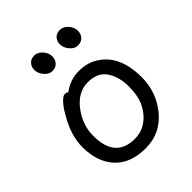

<svg xmlns="http://www.w3.org/2000/svg" viewBox="-204 -827 971 971"><g transform="rotate(-45 281.0 -341.5)"><path d="M267.1 -48.8Q314 -48.8 351.1 -74.5Q388.2 -100.1 410.6 -144.5Q433.1 -189 433.1 -257.8Q433.1 -326.2 402.1 -373Q371.1 -419.9 301 -419.9Q231 -419.9 179.9 -353.5Q128.9 -287.1 128.9 -208Q128.9 -48.8 267.1 -48.8ZM272.9 23.9Q164.1 23.9 106.9 -38.6Q49.8 -101.1 49.8 -207Q49.8 -289.1 101.1 -377Q121.1 -414.1 142.1 -437Q163.1 -460 176.8 -460Q189.9 -460 194.8 -453.1Q247.1 -492.2 309.1 -492.2Q371.1 -492.2 416 -461.9Q512.2 -398.9 512.2 -245.1Q512.2 -141.1 449.2 -62Q380.9 23.9 272.9 23.9ZM252.9 -601.1Q238.8 -585.9 214.8 -585.9Q190.9 -585.9 172.4 -608.4Q153.8 -630.9 153.8 -653.8Q153.8 -676.8 167.5 -691.9Q181.2 -707 205.1 -707Q229 -707 248 -685.5Q267.1 -664.1 267.1 -640.1Q267.1 -616.2 252.9 -601.1ZM436 -601.1Q421.9 -585.9 397.9 -585.9Q374 -585.9 355.5 -608.4Q336.9 -630.9 336.9 -653.8Q336.9 -676.8 350.3 -691.9Q363.8 -707 387.9 -707Q412.1 -707 431.2 -685.5Q450.2 -664.1 450.2 -640.1Q450.2 -616.2 436 -601.1Z"/></g></svg>

Font: LXGW WenKai Screen
Style: Regular
Weight: 400
Designer: LXGW / Fontworks Inc.
Foundry: LXGW / Fontworks Inc.
Version: Version 1.510;January 18,2025